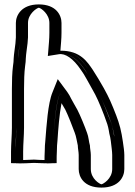

<svg xmlns="http://www.w3.org/2000/svg" viewBox="-20 -767 613 871"><path d="M72 -663V-597L70 -571C68 -551 63 -523 62 -501C62 -492 61 -482 59 -469C55 -438 54 -399 54 -364V-188C54 -175 54 -162 53 -150C53 -126 50 -101 50 -80V-28C50 -25 78 -25 134 -28C189 -25 217 -25 217 -28V-40C217 -51 217 -64 218 -81C218 -98 219 -115 221 -132C226 -194 232 -296 252 -345C259 -336 264 -326 269 -316C278 -298 287 -284 297 -266C309 -242 331 -187 340 -162C346 -147 348 -122 353 -106C353 -93 357 -76 357 -64V0C357 46 395 84 440 84C485 84 524 46 524 0V-64C524 -73 523 -82 522 -92C519 -117 518 -140 511 -162C508 -182 504 -202 497 -219C488 -247 460 -314 446 -341L430 -371C414 -398 398 -430 380 -454C350 -498 308 -547 234 -535C236 -562 239 -590 239 -618V-663C239 -708 201 -747 156 -747C111 -747 72 -708 72 -663ZM134 -43C102 -41 77 -41 65 -41V-80C65 -111 69 -153 69 -188V-364C69 -398 70 -438 74 -467C76 -479 77 -492 77 -501C78 -522 83 -549 85 -570L87 -596V-663C87 -699 120 -732 156 -732C192 -732 224 -700 224 -663V-618C224 -591 221 -563 219 -536L217 -517L236 -520C301 -531 339 -490 368 -446C384 -422 401 -391 417 -364L433 -334C446 -309 474 -241 483 -214C496 -176 501 -137 507 -90C508 -80 509 -72 509 -64V0C509 37 477 69 440 69C403 69 372 38 372 0V-64C372 -79 368 -95 368 -106V-108C364 -123 362 -148 354 -167C345 -192 323 -247 310 -273C300 -292 292 -305 283 -322C277 -334 271 -344 264 -354L248 -375L238 -351C217 -298 211 -195 206 -133C204 -114 203 -98 203 -81C202 -65 202 -51 202 -41C188 -41 166 -41 134 -43ZM65 -80V-41C77 -41 102 -41 134 -43C166 -41 188 -41 202 -41C202 -51 202 -65 203 -81C203 -98 204 -114 206 -133C211 -195 217 -298 238 -351L248 -375L264 -354C271 -344 277 -334 283 -322C292 -305 300 -292 310 -273C323 -247 345 -192 354 -167C362 -148 364 -123 368 -108V-106C368 -95 372 -79 372 -64V0C372 38 403 69 440 69C477 69 509 37 509 0V-64C509 -72 508 -80 507 -90C504 -116 502 -139 496 -159C493 -179 489 -197 483 -213C472 -240 447 -308 433 -334L417 -364C401 -391 385 -422 368 -445C339 -489 301 -531 236 -520L217 -517L219 -536C221 -563 224 -591 224 -618V-663C224 -700 192 -732 156 -732C120 -732 87 -699 87 -663V-596L85 -570C83 -549 78 -522 77 -501C77 -492 76 -479 74 -467C70 -438 69 -398 69 -364V-188C69 -153 65 -111 65 -80ZM70 -571 72 -597V-663C72 -708 111 -747 156 -747C201 -747 239 -708 239 -663V-618C239 -590 236 -562 234 -535C308 -547 351 -498 380 -454C396 -430 414 -398 430 -371L446 -341C460 -314 488 -247 497 -219C509 -182 516 -137 522 -92C523 -82 524 -73 524 -64V0C524 46 485 84 440 84C395 84 357 46 357 0V-64C357 -77 353 -92 353 -106C349 -123 346 -146 340 -162C331 -187 309 -242 297 -266C287 -284 278 -298 269 -316C263 -329 260 -334 252 -345C233 -296 226 -195 221 -132C219 -113 218 -98 218 -81C217 -65 217 -51 217 -41V-26H202C187 -26 167 -26 134 -28C103 -27 77 -26 65 -26H50V-80C50 -112 54 -154 54 -188V-364C54 -399 55 -438 59 -469C61 -481 62 -493 62 -501C62 -524 68 -551 70 -571ZM134 -43C116 -42 96 -41 85 -41V-80C85 -113 89 -152 89 -188V-364C89 -399 90 -438 94 -468C96 -481 97 -492 97 -501C98 -523 103 -551 105 -571L107 -597V-663C107 -704 146 -730 156 -732C167 -730 204 -703 204 -663V-618C204 -590 201 -563 199 -536L197 -513L247 -521C276 -526 312 -502 347 -450C365 -426 380 -394 396 -367L412 -338C426 -312 453 -245 462 -217C469 -200 473 -181 476 -161C482 -140 484 -117 487 -91C488 -81 489 -72 489 -64V0C489 45 446 69 440 69C433 68 392 45 392 0V-64C392 -78 388 -94 388 -106V-107C383 -123 382 -147 375 -164C366 -190 344 -244 331 -269C321 -288 312 -301 303 -319C298 -330 292 -340 285 -350L242 -408L218 -348C197 -297 191 -195 186 -133C184 -115 183 -98 183 -81C182 -65 182 -51 182 -41C168 -41 152 -42 134 -43ZM134 -28C165 -27 186 -26 203 -26L237 -27V-41C237 -51 237 -65 238 -81C238 -98 239 -114 241 -133C244 -179 249 -246 259 -299C265 -289 270 -281 276 -270C289 -244 310 -190 319 -165C326 -148 329 -123 333 -107V-106C333 -94 337 -78 337 -64V0C337 35 360 84 440 84C520 84 544 35 544 0V-64C544 -72 543 -81 542 -91C536 -137 530 -178 517 -216C508 -244 481 -311 467 -337L451 -367C435 -395 417 -426 401 -450C377 -485 345 -538 254 -537C256 -564 259 -591 259 -618V-663C259 -698 235 -747 156 -747C77 -747 52 -697 52 -663V-597L50 -570C48 -549 43 -523 42 -501C42 -492 41 -480 39 -468C35 -438 34 -399 34 -364V-188C34 -154 30 -112 30 -80V-27L64 -26C79 -26 104 -27 134 -28Z"/></svg>

Font: Blanket
Style: Black
Weight: 900
Foundry: Cannot Into Space Fonts
Version: Version 0.9